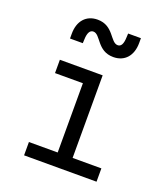

<svg xmlns="http://www.w3.org/2000/svg" viewBox="-146 -912 891 1016"><g transform="rotate(20 300.0 -404.0)"><path d="M108 0H516V-75H354V-540H113V-465H270V-75H108ZM125 -664H197L198 -685C199 -723 210 -741 229 -741C271 -741 281 -650 373 -650C437 -650 477 -695 477 -767V-794H405L404 -773C403 -735 393 -717 374 -717C331 -717 321 -808 229 -808C165 -808 125 -763 125 -691Z"/></g></svg>

Font: CommitMono
Style: 400Regular
Weight: 400
Monospace: yes
Designer: Eigil Nikolajsen
Foundry: Eigil Nikolajsen
Version: Version 1.143